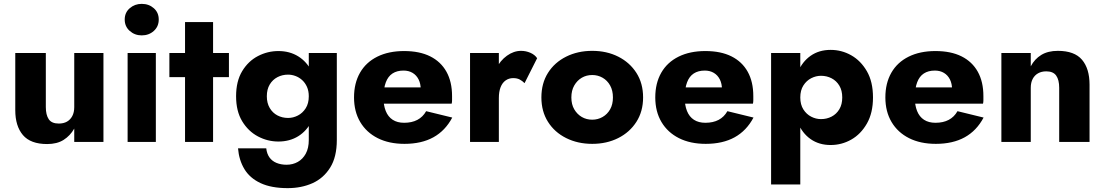

<svg xmlns="http://www.w3.org/2000/svg" viewBox="-20 -734 5715 993"><path d="M217 -180V-460H59V-164Q59 -82 98.5 -35.5Q138 11 224 11Q275 11 309 -10.5Q343 -32 364 -69V0H515V-460H364V-180Q364 -153 354 -134Q344 -115 326.5 -105Q309 -95 284 -95Q247 -95 232 -117.5Q217 -140 217 -180Z M625 -633Q625 -597 651 -574Q677 -551 713 -551Q750 -551 775.5 -574Q801 -597 801 -633Q801 -669 775.5 -691.5Q750 -714 713 -714Q677 -714 651 -691.5Q625 -669 625 -633ZM640 -460V0H786V-460Z M856 -460V-335H1164V-460ZM937 -620V0H1082V-620Z M1211 33Q1216 94 1244 140.5Q1272 187 1327.5 213Q1383 239 1468 239Q1539 239 1596 213.5Q1653 188 1687.5 133Q1722 78 1722 -10V-460H1577V-10Q1577 32 1561.5 60.5Q1546 89 1520 103.5Q1494 118 1462 118Q1433 118 1410 108.5Q1387 99 1373.5 80Q1360 61 1357 33ZM1201 -236Q1201 -159 1232.5 -107Q1264 -55 1314 -28.5Q1364 -2 1420 -2Q1478 -2 1522.5 -29.5Q1567 -57 1593 -109.5Q1619 -162 1619 -236Q1619 -311 1593 -363Q1567 -415 1522.5 -442.5Q1478 -470 1420 -470Q1364 -470 1314 -444Q1264 -418 1232.5 -366Q1201 -314 1201 -236ZM1360 -236Q1360 -272 1375 -297Q1390 -322 1415 -335Q1440 -348 1470 -348Q1489 -348 1508 -341Q1527 -334 1542.5 -320Q1558 -306 1567.5 -285Q1577 -264 1577 -236Q1577 -199 1561 -174Q1545 -149 1520.5 -136.5Q1496 -124 1470 -124Q1440 -124 1415 -137Q1390 -150 1375 -175.5Q1360 -201 1360 -236Z M2072 10Q2160 10 2221.5 -24Q2283 -58 2319 -126L2184 -159Q2167 -129 2138.5 -114Q2110 -99 2070 -99Q2035 -99 2011 -114.5Q1987 -130 1975 -160Q1963 -190 1963 -232Q1964 -278 1975.5 -308.5Q1987 -339 2010 -354Q2033 -369 2067 -369Q2094 -369 2114 -357Q2134 -345 2145 -323Q2156 -301 2156 -271Q2156 -264 2152.5 -253.5Q2149 -243 2144 -236L2180 -282H1896V-198H2316Q2318 -205 2318 -215.5Q2318 -226 2318 -237Q2318 -311 2289 -363Q2260 -415 2205 -442.5Q2150 -470 2070 -470Q1990 -470 1931.5 -441Q1873 -412 1842 -358Q1811 -304 1811 -230Q1811 -157 1843 -103Q1875 -49 1933.5 -19.5Q1992 10 2072 10Z M2560 -460H2411V0H2560ZM2693 -304 2758 -433Q2746 -451 2723 -461Q2700 -471 2675 -471Q2637 -471 2602 -446Q2567 -421 2545.5 -378Q2524 -335 2524 -280L2560 -227Q2560 -260 2569 -283Q2578 -306 2595 -318Q2612 -330 2634 -330Q2654 -330 2667.5 -323Q2681 -316 2693 -304Z M2780 -230Q2780 -158 2814 -104Q2848 -50 2908 -20Q2968 10 3043 10Q3118 10 3177.5 -20Q3237 -50 3271.5 -104Q3306 -158 3306 -230Q3306 -303 3271.5 -357Q3237 -411 3177.5 -441Q3118 -471 3043 -471Q2968 -471 2908 -441Q2848 -411 2814 -357Q2780 -303 2780 -230ZM2935 -230Q2935 -266 2950 -292Q2965 -318 2989 -332Q3013 -346 3043 -346Q3072 -346 3096.5 -332Q3121 -318 3135.5 -292Q3150 -266 3150 -230Q3150 -194 3135.5 -168.5Q3121 -143 3096.5 -129Q3072 -115 3043 -115Q3013 -115 2989 -129Q2965 -143 2950 -168.5Q2935 -194 2935 -230Z M3630 10Q3718 10 3779.5 -24Q3841 -58 3877 -126L3742 -159Q3725 -129 3696.5 -114Q3668 -99 3628 -99Q3593 -99 3569 -114.5Q3545 -130 3533 -160Q3521 -190 3521 -232Q3522 -278 3533.5 -308.5Q3545 -339 3568 -354Q3591 -369 3625 -369Q3652 -369 3672 -357Q3692 -345 3703 -323Q3714 -301 3714 -271Q3714 -264 3710.5 -253.5Q3707 -243 3702 -236L3738 -282H3454V-198H3874Q3876 -205 3876 -215.5Q3876 -226 3876 -237Q3876 -311 3847 -363Q3818 -415 3763 -442.5Q3708 -470 3628 -470Q3548 -470 3489.5 -441Q3431 -412 3400 -358Q3369 -304 3369 -230Q3369 -157 3401 -103Q3433 -49 3491.5 -19.5Q3550 10 3630 10Z M4119 220V-460H3968V220ZM4495 -230Q4495 -311 4463.5 -365.5Q4432 -420 4382.5 -448Q4333 -476 4276 -476Q4216 -476 4172.5 -445.5Q4129 -415 4106 -360Q4083 -305 4083 -230Q4083 -156 4106 -100.5Q4129 -45 4172.5 -14.5Q4216 16 4276 16Q4333 16 4382.5 -12Q4432 -40 4463.5 -95Q4495 -150 4495 -230ZM4336 -230Q4336 -194 4321 -169Q4306 -144 4281 -131Q4256 -118 4226 -118Q4200 -118 4175.5 -130.5Q4151 -143 4135 -168Q4119 -193 4119 -230Q4119 -267 4135 -292Q4151 -317 4175.5 -329.5Q4200 -342 4226 -342Q4256 -342 4281 -329Q4306 -316 4321 -291Q4336 -266 4336 -230Z M4820 10Q4908 10 4969.5 -24Q5031 -58 5067 -126L4932 -159Q4915 -129 4886.5 -114Q4858 -99 4818 -99Q4783 -99 4759 -114.5Q4735 -130 4723 -160Q4711 -190 4711 -232Q4712 -278 4723.5 -308.5Q4735 -339 4758 -354Q4781 -369 4815 -369Q4842 -369 4862 -357Q4882 -345 4893 -323Q4904 -301 4904 -271Q4904 -264 4900.5 -253.5Q4897 -243 4892 -236L4928 -282H4644V-198H5064Q5066 -205 5066 -215.5Q5066 -226 5066 -237Q5066 -311 5037 -363Q5008 -415 4953 -442.5Q4898 -470 4818 -470Q4738 -470 4679.5 -441Q4621 -412 4590 -358Q4559 -304 4559 -230Q4559 -157 4591 -103Q4623 -49 4681.5 -19.5Q4740 10 4820 10Z M5458 -280V0H5615V-296Q5615 -379 5576 -425Q5537 -471 5451 -471Q5400 -471 5365.5 -450Q5331 -429 5311 -391V-460H5159V0H5311V-280Q5311 -307 5321 -326Q5331 -345 5349 -355Q5367 -365 5391 -365Q5427 -365 5442.5 -343Q5458 -321 5458 -280Z"/></svg>

Font: Jost
Style: Bold
Weight: 700
Version: Version 3.710